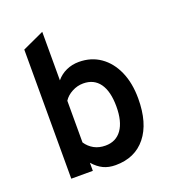

<svg xmlns="http://www.w3.org/2000/svg" viewBox="-134 -823 840 937"><g transform="rotate(-20 286.0 -355.0)"><path d="M307 12Q271 12 243.8 -1Q216.5 -14 192 -42V0H80V-670.5L192 -722V-470Q213 -495.5 243.2 -509.2Q273.5 -523 309 -523Q372.5 -523 420.2 -489.8Q468 -456.5 494.5 -396.5Q521 -336.5 521 -256Q521 -129 464.5 -58.5Q408 12 307 12ZM293 -94.5Q348 -94.5 377.8 -136.5Q407.5 -178.5 407.5 -256Q407.5 -334.5 378 -375.8Q348.5 -417 293 -417Q262.5 -417 234.8 -402.2Q207 -387.5 192 -364V-147.5Q208.5 -122.5 234 -108.5Q259.5 -94.5 293 -94.5Z"/></g></svg>

Font: Overpass SemiBold
Style: Regular
Weight: 600
Designer: Delve Withrington, Dave Bailey, Thomas Jockin
Foundry: Delve Fonts LLC
Version: Version 4.000